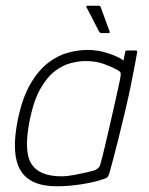

<svg xmlns="http://www.w3.org/2000/svg" viewBox="-20 -647 524 673"><path d="M179 6Q84 6 51 -51.5Q18 -109 43 -230Q59 -306 87 -353.5Q115 -401 149 -427Q183 -453 219 -462.5Q255 -472 287 -472Q325 -472 361.5 -459.5Q398 -447 413 -435L419 -466Q419 -468 421 -469Q423 -470 424 -470H456Q461 -470 461 -465Q458 -448 452.5 -418.5Q447 -389 439 -349.5Q431 -310 419.5 -261Q408 -212 394 -156Q380 -100 363 -38Q361 -33 358 -28Q355 -23 345 -20Q311 -8 265 -1Q219 6 179 6ZM195 -29Q215 -29 239 -33.5Q263 -38 282.5 -42.5Q302 -47 309 -49Q315 -51 322 -56Q329 -61 332 -72Q339 -97 347.5 -133Q356 -169 365 -208Q374 -247 382 -283Q390 -319 396 -346Q402 -373 403 -383Q404 -390 401.5 -394Q399 -398 391 -402Q371 -413 343.5 -423Q316 -433 280 -433Q257 -433 229 -426Q201 -419 173.5 -398.5Q146 -378 122.5 -337.5Q99 -297 85 -230Q62 -118 89.5 -73.5Q117 -29 195 -29ZM335 -531Q331 -531 328 -535L283 -622Q282 -624 283 -625.5Q284 -627 286 -627H324Q327 -627 329.5 -626Q332 -625 333 -622L364 -537Q366 -531 361 -531Z"/></svg>

Font: Glory ExtraLight
Style: Italic
Weight: 250
Italic angle: -12°
Version: Version 1.011